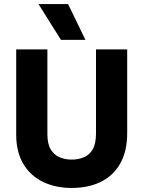

<svg xmlns="http://www.w3.org/2000/svg" viewBox="-20 -918 708 948"><path d="M454 -260V-674H608V-261Q608 -171 573.5 -110.5Q539 -50 477.5 -20Q416 10 334 10Q254 10 192 -20Q130 -50 95 -109Q60 -168 60 -254V-674H214V-255Q214 -207 231 -179.5Q248 -152 275.5 -141Q303 -130 334 -130Q367 -130 394.5 -141.5Q422 -153 438 -181Q454 -209 454 -260ZM316 -898 402 -721H281L170 -898Z"/></svg>

Font: Hind Variable Light
Style: Regular
Weight: 300
Designer: Manushi Parikh, Satya Rajpurohit
Foundry: Indian Type Foundry
Version: Version 3.000